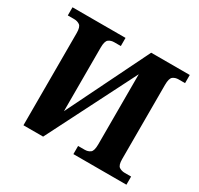

<svg xmlns="http://www.w3.org/2000/svg" viewBox="-151 -898 1121 1082"><g transform="rotate(30 409.5 -357.0)"><path d="M121 -600Q121 -640 105.5 -650.5Q90 -661 70 -661H28V-714H373V-661H330Q309 -661 294 -650Q279 -639 279 -596V-183L540 -714H791V-661H749Q728 -661 713 -650Q698 -639 698 -596V-113Q698 -73 713.5 -63Q729 -53 749 -53H791V0H446V-53H489Q510 -53 525 -64Q540 -75 540 -118V-574L249 0H121Z"/></g></svg>

Font: NotoSerif-Bold
Style: Regular
Weight: 700
Designer: Monotype Design Team
Foundry: Monotype Imaging Inc.
Version: Version 2.007; ttfautohint (v1.8) -l 8 -r 50 -G 200 -x 14 -D